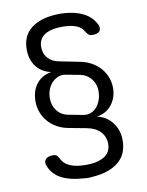

<svg xmlns="http://www.w3.org/2000/svg" viewBox="-96 -809 793 1034"><g transform="rotate(-10 300.0 -292.5)"><path d="M421 -624Q410 -645 385.5 -656Q361 -667 328 -669Q316 -670 304 -670Q292 -670 280 -669Q231 -666 202.5 -644Q174 -622 174 -582Q174 -546 194.5 -522Q215 -498 252 -490L368 -467Q403 -460 430.5 -444Q458 -428 477 -406Q496 -384 506.5 -356Q517 -328 517 -298Q517 -269 508 -245Q499 -221 483.5 -203Q468 -185 448 -174.5Q428 -164 404 -161Q419 -159 439.5 -149Q460 -139 477.5 -120.5Q495 -102 507 -75Q519 -48 519 -12Q519 65 468 106.5Q417 148 329 154Q315 156 301.5 156Q288 156 274 154Q205 150 158.5 126.5Q112 103 93 57Q87 45 87.5 35Q88 25 94 17.5Q100 10 110.5 6.5Q121 3 136 3Q149 3 155.5 8.5Q162 14 170 30Q182 54 209 67.5Q236 81 274 84Q288 85 301.5 85Q315 85 329 84Q380 80 409.5 57.5Q439 35 439 -7Q439 -45 413.5 -72.5Q388 -100 340 -109L244 -127Q210 -133 181.5 -149Q153 -165 133.5 -188Q114 -211 103.5 -239Q93 -267 93 -298Q93 -355 122 -393Q151 -431 204 -440Q180 -445 159.5 -457Q139 -469 125 -487Q111 -505 103 -529Q95 -553 95 -582Q95 -656 144.5 -695.5Q194 -735 280 -740Q292 -741 304 -741Q316 -741 328 -740Q389 -736 432 -714Q475 -692 497 -650Q503 -639 503 -629Q503 -619 498 -612Q493 -605 483 -601.5Q473 -598 458 -598Q446 -598 438 -603.5Q430 -609 421 -624ZM257 -197 331 -183Q354 -178 373.5 -185Q393 -192 407 -208Q421 -224 429 -246.5Q437 -269 437 -296Q437 -334 414 -362.5Q391 -391 354 -398L280 -412Q258 -417 238.5 -409.5Q219 -402 204 -386.5Q189 -371 180.5 -349Q172 -327 172 -301Q172 -262 194.5 -233Q217 -204 257 -197Z"/></g></svg>

Font: Maple Mono NL Light
Style: Regular
Weight: 300
Monospace: yes
Designer: subframe7536
Version: Version 7.000